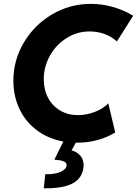

<svg xmlns="http://www.w3.org/2000/svg" viewBox="-20 -748 726 1017"><path d="M381.8 7.8 358.9 48.8Q386.7 55.2 404.8 75.7Q422.9 96.2 422.9 127.4Q422.9 136.7 420.4 149.9Q409.7 201.7 359.4 226.1Q309.1 250.5 211.9 249.5L219.7 174.8Q252 175.8 276.9 169.9Q301.8 164.1 315.9 153.8Q330.1 143.6 332.5 131.3Q333 129.4 333 126Q333 113.3 317.4 106.7Q301.8 100.1 268.1 97.7L315.4 1.5Q234.9 -13.2 175 -58.1Q115.2 -103 83 -171.1Q50.8 -239.3 50.8 -320.8Q50.8 -428.7 106.2 -522.5Q161.6 -616.2 255.9 -671.9Q350.1 -727.5 461.4 -727.5Q520.5 -727.5 578.6 -710.9Q636.7 -694.3 685.5 -664.6L599.1 -528.3Q573.2 -553.2 534.9 -567.4Q496.6 -581.5 454.6 -581.5Q388.2 -581.5 332.3 -546.1Q276.4 -510.7 244.1 -452.4Q211.9 -394 211.9 -328.6Q211.9 -272.9 234.9 -229.7Q257.8 -186.5 299.1 -162.4Q340.3 -138.2 392.6 -138.2Q437 -138.2 481.2 -154.8Q525.4 -171.4 553.7 -200.7L590.3 -46.4Q547.9 -20 496.1 -6.1Q444.3 7.8 388.2 7.8Z"/></svg>

Font: Reddit Sans Fudge ExBold Italic
Style: Regular
Weight: 800
Italic angle: -11.25°
Designer: Stephen Hutchings
Version: Version 1.013